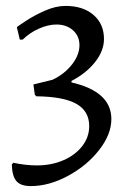

<svg xmlns="http://www.w3.org/2000/svg" viewBox="-20 -525 455 650"><path d="M105 35Q154 35 194.5 17.5Q235 0 258.5 -30.5Q282 -61 282 -98Q282 -149 238.5 -173.5Q195 -198 103 -199L98 -204L93 -239L158 -255Q198 -274 223.5 -306.5Q249 -339 249 -372Q249 -403 227 -422.5Q205 -442 171 -442Q143 -442 111.5 -428Q80 -414 57 -391H47L37 -433Q37 -434 66.5 -453.5Q96 -473 132.5 -489Q169 -505 202 -505Q261 -505 296.5 -474.5Q332 -444 332 -393Q332 -353 302 -315Q272 -277 222 -251V-246Q357 -215 357 -122Q357 -70 315.5 -17Q274 36 210 70.5Q146 105 84 105Q50 105 35.5 88Q21 71 20 32L25 26Q67 35 105 35Z"/></svg>

Font: Sahitya
Style: Regular
Weight: 400
Designer: Juan Pablo del Peral
Foundry: Juan Pablo del Peral (http://www.huertatipografica.com)
Version: Version 1.001;PS 001.000;hotconv 1.0.70;makeotf.lib2.5.58329